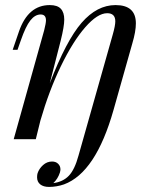

<svg xmlns="http://www.w3.org/2000/svg" viewBox="-20 -548 589 756"><path d="M515 -456Q515 -424 501 -377L427 -115Q357 132 232 178Q203 188 173 188Q151 188 138.5 178Q126 168 126 150Q126 140 128 134Q134 116 149.5 102Q165 88 185 88Q200 88 209 97Q218 106 218 119Q218 123 216 131Q208 156 190 173Q228 168 251 144Q274 120 289 65L424 -412Q434 -447 434 -464Q434 -496 402 -496Q364 -496 315.5 -440.5Q267 -385 220 -288Q173 -191 139 -73L121 0H34L154 -429Q161 -457 161 -468Q161 -491 140 -491Q118 -491 99.5 -467.5Q81 -444 62 -389L49 -352H30L55 -425Q91 -528 176 -528Q206 -528 219.5 -513.5Q233 -499 233 -471Q233 -444 219 -388L176 -220Q241 -389 301.5 -458.5Q362 -528 435 -528Q515 -528 515 -456Z"/></svg>

Font: Playfair Display
Style: Italic
Weight: 400
Italic angle: -14°
Designer: Claus Eggers Sørensen
Foundry: Claus Eggers Sørensen
Version: Version 1.200; ttfautohint (v1.6)